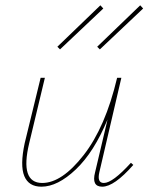

<svg xmlns="http://www.w3.org/2000/svg" viewBox="-20 -700 559 723"><path d="M369 -668 206 -514 196 -524 358 -680ZM356 -514 346 -524 508 -680 519 -668ZM371 -11Q404 -11 473 -87L482 -79Q410 3 365 3Q324 3 338 -51L385 -250Q334 -127 265.5 -62Q197 3 136 3Q88 3 71.5 -37Q55 -77 73 -161L133 -407H149L90 -161Q54 -11 139 -11Q213 -11 295 -116Q377 -221 421 -407H437L354 -51Q345 -11 371 -11Z"/></svg>

Font: EauTestText Thin
Style: Italic
Weight: 250
Italic angle: -12°
Designer: Christian Thalmann (Catharsis Fonts)
Version: Version 0.001;PS 000.001;hotconv 1.0.88;makeotf.lib2.5.64775